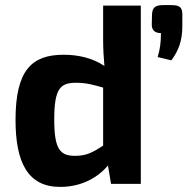

<svg xmlns="http://www.w3.org/2000/svg" viewBox="-20 -722 736 754"><path d="M696 -665C696 -693 686 -702 652 -702H622C590 -702 578 -693 577 -665L576 -625C576 -604 588 -592 612 -592C612 -558 609 -529 599 -498L653 -485C680 -522 696 -560 696 -618ZM385 -700V-566C385 -531 387 -496 390 -463C344 -494 288 -507 230 -507C106 -507 41 -448 41 -251C41 -83 90 12 216 12C302 12 365 -26 404 -72L416 0H533V-700ZM385 -150C343 -123 319 -110 275 -110C217 -110 193 -134 193 -252C193 -376 217 -397 280 -397C320 -397 350 -388 385 -378Z"/></svg>

Font: SnT
Style: Bold
Weight: 700
Designer: Natanael Gama
Version: Version 1.001;PS 001.001;hotconv 1.0.70;makeotf.lib2.5.58329